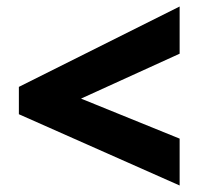

<svg xmlns="http://www.w3.org/2000/svg" viewBox="-20 -657 612 590"><path d="M532 -87V-231L229 -354L532 -492V-637L38 -390V-306Z"/></svg>

Font: Noto Sans Sinhala UI Black
Style: Regular
Weight: 900
Designer: Jelle Bosma - Monotype Design Team
Foundry: Monotype Imaging Inc.
Version: Version 2.006